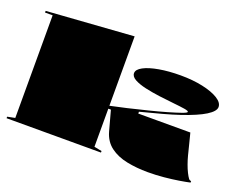

<svg xmlns="http://www.w3.org/2000/svg" viewBox="-119 -958 1464 1185"><g transform="rotate(20 613.5 -365.0)"><path d="M580 -20 630 -10V0H10V-10L60 -20V-694H10V-705L580 -745ZM570 -270V-287Q622 -298 687.5 -313Q753 -328 819 -345Q879 -360 931 -375Q983 -390 1015.5 -401.5Q1048 -413 1048 -419Q1048 -426 1019.5 -430.5Q991 -435 946 -439.5Q901 -444 851 -450.5Q801 -457 756 -467Q711 -477 682.5 -492.5Q654 -508 654 -531Q654 -555 690.5 -574.5Q727 -594 790 -605Q853 -616 930 -616Q1010 -616 1075 -602Q1140 -588 1178 -564.5Q1216 -541 1216 -512Q1216 -484 1165.5 -452.5Q1115 -421 1014 -387Q967 -371 904.5 -354Q842 -337 764 -317V-305H1106Q1115 -271 1123.5 -236.5Q1132 -202 1141 -167Q1148 -140 1157.5 -113.5Q1167 -87 1177.5 -66Q1188 -45 1197 -33Q1200 -29 1204.5 -27Q1209 -25 1213 -25V-15Q1186 -9 1143 -2Q1100 5 1048 10Q996 15 942 15Q869 15 804.5 2Q740 -11 695 -44.5Q650 -78 633 -138Q624 -171 615 -204Q606 -237 597 -270Z"/></g></svg>

Font: Kalnia Expanded
Style: Bold
Weight: 700
Width: 7
Designer: Frida Medrano
Foundry: Frida Medrano
Version: Version 1.105